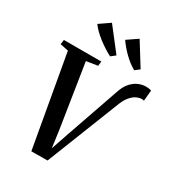

<svg xmlns="http://www.w3.org/2000/svg" viewBox="-232 -1136 1161 1275"><g transform="rotate(30 348.0 -498.5)"><path d="M209.5 5.5 85.5 -695 22.5 -708 27 -743H314L310 -708L223.5 -694.5L299 -212.5L323.5 -33.5L300 -29.5L358 -199.5L504.5 -621Q520.5 -669 545.5 -696.5Q570.5 -724 599 -735.8Q627.5 -747.5 653 -747.5Q670.5 -747.5 682 -745.2Q693.5 -743 696.5 -740.5L689 -659.5Q685 -661 681.2 -661.5Q677.5 -662 672 -662Q653.5 -662 631.5 -651.8Q609.5 -641.5 588 -615.5Q566.5 -589.5 549 -542L333.5 4.5ZM566 -828.5 531.5 -802Q508 -815.5 486.2 -832.5Q464.5 -849.5 445 -868.8Q425.5 -888 408.8 -908Q392 -928 379 -947L458.5 -1001.5ZM381 -828.5 347 -802Q322.5 -814.5 296.5 -831.2Q270.5 -848 245.5 -867.2Q220.5 -886.5 200 -906.8Q179.5 -927 166 -946L246.5 -1001.5Z"/></g></svg>

Font: Merriweather 72pt SemiBold
Style: Italic
Weight: 600
Italic angle: -7.8°
Version: Version 2.101